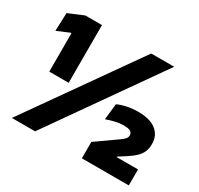

<svg xmlns="http://www.w3.org/2000/svg" viewBox="-137 -809 1015 978"><g transform="rotate(30 370.0 -319.5)"><path d="M86 -299.5V-525.5H81L9 -495L13 -601.5L102 -639H200V-299.5ZM39 0 489.5 -639H624.5L175.5 0ZM450.5 0V-96.5L542 -161Q560 -174 573.8 -183.5Q587.5 -193 595.5 -202.2Q603.5 -211.5 603.5 -222.5V-223.5Q603.5 -236.5 593 -244.2Q582.5 -252 553 -252Q527 -252 499.5 -245.2Q472 -238.5 452.5 -231L463 -325Q483 -335 514 -342Q545 -349 581.5 -349Q651.5 -349 687.5 -320.2Q723.5 -291.5 723.5 -242.5V-239Q723.5 -215 715.5 -196Q707.5 -177 690.8 -160.5Q674 -144 647 -126.5L601 -97V-80L545.5 -94H726.5V0Z"/></g></svg>

Font: Anek Telugu Medium ExtraBold
Style: Regular
Weight: 800
Version: Version 1.003